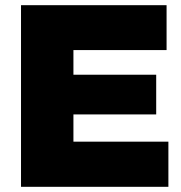

<svg xmlns="http://www.w3.org/2000/svg" viewBox="-20 -720 697 740"><path d="M61 0V-700H622V-527H263V-432H582V-279H263V-174H629V0Z"/></svg>

Font: REM ExtraBold
Style: Regular
Weight: 800
Designer: Octavio Pardo
Foundry: Ashler Design
Version: Version 1.005;gftools[0.9.28]